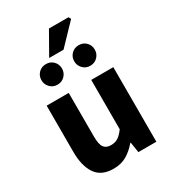

<svg xmlns="http://www.w3.org/2000/svg" viewBox="-211 -984 990 1106"><g transform="rotate(-30 284.0 -431.0)"><path d="M214 12Q133.3 12 96.7 -41.5Q60.2 -95 60.2 -188V-496H207.1V-207Q207.1 -153.2 222 -133.3Q236.9 -113.3 268.5 -113.3Q296 -113.3 315.8 -126Q335.5 -138.6 356.8 -167.9V-496H503.7V0H384L373.3 -68.6H369.7Q338.8 -31.8 301.7 -9.9Q264.5 12 214 12ZM175.6 -569Q146.2 -569 126.8 -589.3Q107.4 -609.5 107.4 -637.3Q107.4 -666.1 126.8 -685.8Q146.2 -705.6 175.6 -705.6Q205.3 -705.6 224.6 -685.8Q243.9 -666.1 243.9 -637.3Q243.9 -609.5 224.6 -589.3Q205.3 -569 175.6 -569ZM393.8 -569Q364.3 -569 344.9 -589.3Q325.5 -609.5 325.5 -637.3Q325.5 -666.1 344.9 -685.8Q364.3 -705.6 393.8 -705.6Q423.4 -705.6 442.7 -685.8Q462 -666.1 462 -637.3Q462 -609.5 442.7 -589.3Q423.4 -569 393.8 -569ZM210 -726.4 293.9 -874.2H423.8L432.4 -858.6L305.6 -726.4Z"/></g></svg>

Font: Source Sans 3 VF
Style: Regular
Weight: 200
Designer: Paul D. Hunt
Foundry: Adobe
Version: Version 3.046;hotconv 1.0.118;makeotfexe 2.5.65603